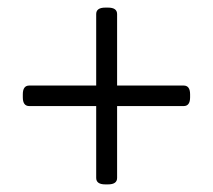

<svg xmlns="http://www.w3.org/2000/svg" viewBox="-20 -483 560 505"><path d="M257 2Q233 2 233 -15V-204H57Q40 -204 40 -227V-235Q40 -258 57 -258H233V-446Q233 -463 257 -463H264Q288 -463 288 -446V-258H463Q480 -258 480 -235V-227Q480 -204 463 -204H288V-15Q288 2 264 2Z"/></svg>

Font: Asap Condensed Light
Style: Regular
Weight: 300
Width: 3
Designer: Pablo Cosgaya
Foundry: Omnibus-Type
Version: Version 3.001; ttfautohint (v1.8.4.7-5d5b)